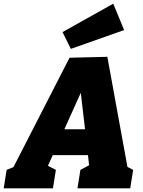

<svg xmlns="http://www.w3.org/2000/svg" viewBox="-57 -1021 776 1041"><path d="M525 -713 634 -116 665 -100 649 0H363L379 -100L426 -125L420 -180H229L203 -122L246 -100L230 0H-37L-21 -100L16 -115L320 -708ZM404 -320 381 -518 292 -320ZM616 -858 327 -756 282 -847 557 -1001Z"/></svg>

Font: Bitter Pro Black
Style: Italic
Weight: 900
Italic angle: -9°
Designer: Sol Matas, and Bitter project Authors
Foundry: Sol Matas
Version: Version 1.010